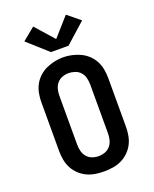

<svg xmlns="http://www.w3.org/2000/svg" viewBox="-178 -1087 956 1193"><g transform="rotate(-20 300.0 -490.5)"><path d="M300 8Q271 8 242 3.5Q213 -1 186.5 -13.5Q160 -26 138.5 -46.5Q117 -67 103.5 -92.5Q90 -118 84.5 -147Q79 -176 79 -205V-530Q79 -559 84.5 -588Q90 -617 103.5 -642.5Q117 -668 139 -688.5Q161 -709 187 -721Q213 -733 242 -739.5Q271 -746 300 -746Q329 -746 358 -739.5Q387 -733 413 -721Q439 -709 461 -688.5Q483 -668 496.5 -642.5Q510 -617 515.5 -588Q521 -559 521 -530V-205Q521 -176 515.5 -147Q510 -118 496.5 -92.5Q483 -67 461.5 -46.5Q440 -26 413.5 -13.5Q387 -1 358 3.5Q329 8 300 8ZM300 -93Q322 -93 342.5 -100.5Q363 -108 377 -124.5Q391 -141 396.5 -162.5Q402 -184 402 -205V-530Q402 -552 396.5 -573.5Q391 -595 377 -611Q363 -627 341.5 -634.5Q320 -642 299 -642Q277 -642 256.5 -634Q236 -626 222.5 -610Q209 -594 203.5 -572.5Q198 -551 198 -530V-205Q198 -184 203.5 -162.5Q209 -141 223 -124.5Q237 -108 257.5 -100.5Q278 -93 300 -93ZM242 -802 109 -921 192 -989 300 -867 408 -989 491 -921 358 -802Z"/></g></svg>

Font: Iosevka Slab Extended
Style: Bold
Weight: 700
Width: 7
Monospace: yes
Designer: Belleve Invis
Foundry: Belleve Invis
Version: Version 11.1.0; ttfautohint (v1.8.3)